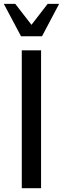

<svg xmlns="http://www.w3.org/2000/svg" viewBox="-35 -986 330 1006"><path d="M180.2 0H79.1V-722.2H180.2ZM274.9 -965.8 185.1 -795.9H75.2L-15.1 -965.8H44.9L129.9 -856L214.8 -965.8Z"/></svg>

Font: Perun
Style: Regular
Weight: 400
Version: Version 1.0000